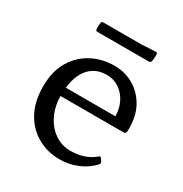

<svg xmlns="http://www.w3.org/2000/svg" viewBox="-156 -772 855 898"><g transform="rotate(30 271.0 -322.5)"><path d="M289 8Q224 8 170 -22.5Q116 -53 84.5 -110.5Q53 -168 53 -249Q53 -331 86 -386.5Q119 -442 174 -471Q229 -500 295 -500Q351 -500 397.5 -473.5Q444 -447 472 -398Q500 -349 500 -281Q500 -277 500 -271Q500 -265 499 -260Q496 -251 487 -251H132V-297H439L416 -275Q416 -280 416 -284.5Q416 -289 416 -293Q416 -337 399 -371Q382 -405 352.5 -425Q323 -445 285 -445Q219 -445 182.5 -395.5Q146 -346 146 -254Q146 -197 168 -151Q190 -105 228 -78.5Q266 -52 314 -52Q392 -52 443 -96Q450 -102 455 -94L464 -81Q469 -74 463 -65Q432 -31 386.5 -11.5Q341 8 289 8ZM137 -640Q138 -649 148 -649H351L429 -653Q438 -653 438 -643Q438 -634 437.5 -624.5Q437 -615 435 -606Q432 -597 423 -597H145Q136 -597 136 -607Q135 -615 135.5 -623.5Q136 -632 137 -640Z"/></g></svg>

Font: Hahmlet
Style: Regular
Weight: 400
Designer: Minjoo Ham & Mark Frömberg
Foundry: hypertype
Version: Version 1.002